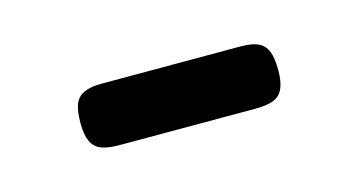

<svg xmlns="http://www.w3.org/2000/svg" viewBox="-27 -616 337 180"><g transform="rotate(-15 141.0 -526.0)"><path d="M75 -496Q64 -496 57.5 -498.5Q51 -501 48 -507.5Q45 -514 45 -525Q45 -537 47.5 -543.5Q50 -550 56.5 -553Q63 -556 73 -556H209Q220 -556 226 -553Q232 -550 234.5 -543.5Q237 -537 237 -525Q237 -514 234 -507.5Q231 -501 224.5 -498.5Q218 -496 207 -496Z"/></g></svg>

Font: Fredoka Condensed Light
Style: Regular
Weight: 300
Width: 3
Designer: Ben Nathan
Foundry: Milena B. Brandão, Ben Nathan
Version: Version 2.001